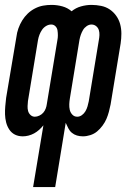

<svg xmlns="http://www.w3.org/2000/svg" viewBox="-22 -548 542 783"><path d="M113 215 155 -37Q147 -27 137.5 -18.5Q128 -10 117 -4Q106 2 94 5Q82 8 71 8Q53 8 39 1Q25 -6 16 -19.5Q7 -33 3 -49Q-1 -65 -1.5 -81.5Q-2 -98 -0.5 -115Q1 -132 3 -149L45 -398Q47 -415 53 -432Q59 -449 68.5 -464.5Q78 -480 91 -492.5Q104 -505 120.5 -513.5Q137 -522 154 -525Q171 -528 188 -528Q211 -528 232.5 -522Q254 -516 270 -502Q287 -516 308.5 -522Q330 -528 351 -528Q371 -528 390.5 -524Q410 -520 425.5 -509.5Q441 -499 452 -483.5Q463 -468 468 -449.5Q473 -431 473 -411Q473 -391 470 -371L429 -122Q426 -107 422 -92Q418 -77 412 -63Q406 -49 396 -35.5Q386 -22 374 -12Q362 -2 346.5 3Q331 8 316 8Q303 8 291.5 4.5Q280 1 271 -6.5Q262 -14 256.5 -25Q251 -36 246 -47L203 215ZM120 -72Q129 -72 138.5 -76.5Q148 -81 154.5 -88.5Q161 -96 164.5 -105.5Q168 -115 169 -124L212 -384Q214 -394 214 -404Q214 -414 212.5 -424Q211 -434 204 -441Q197 -448 187 -448Q176 -448 166 -442Q156 -436 149.5 -426.5Q143 -417 139 -406.5Q135 -396 133 -385L92 -136Q91 -126 90.5 -115.5Q90 -105 92.5 -95.5Q95 -86 102.5 -79Q110 -72 120 -72ZM293 -72Q303 -72 312 -78.5Q321 -85 326.5 -94.5Q332 -104 335 -114.5Q338 -125 340 -135L381 -384Q383 -394 383.5 -405Q384 -416 381 -425.5Q378 -435 370 -441.5Q362 -448 351 -448Q341 -448 331.5 -441.5Q322 -435 316.5 -425.5Q311 -416 307.5 -406Q304 -396 302 -385L263 -147Q261 -135 260.5 -123Q260 -111 262.5 -100Q265 -89 273 -80.5Q281 -72 293 -72Z"/></svg>

Font: Iosevka SS18 Medium
Style: Italic
Weight: 500
Italic angle: -9°
Monospace: yes
Designer: Belleve Invis
Foundry: Belleve Invis
Version: Version 25.1.1; ttfautohint (v1.8.4)